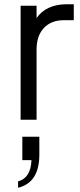

<svg xmlns="http://www.w3.org/2000/svg" viewBox="-20 -563 378 903"><path d="M77 -536H152V-478Q173 -509 209 -526Q245 -543 293 -543H327V-468H280Q221 -468 186.5 -431.5Q152 -395 152 -330V0H77ZM128 190H85V80H165V164Q165 296 65 320V290Q125 274 128 190Z"/></svg>

Font: Evergrow Sans 
Style: Regular
Weight: 400
Foundry: 10Web
Version: Version 1.000